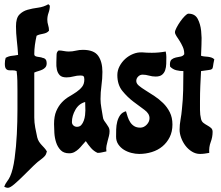

<svg xmlns="http://www.w3.org/2000/svg" viewBox="-27 -729 1049 913"><path d="M203 -709 210 -702Q210 -685 204 -668.5Q198 -652 198 -635Q198 -622 202 -609.5Q206 -597 206 -583Q200 -576 193 -573Q186 -570 178 -568.5Q170 -567 162 -565Q154 -563 147 -559Q142 -537 139 -515.5Q136 -494 136 -471Q136 -465 140.5 -462.5Q145 -460 151.5 -459Q158 -458 164.5 -457Q171 -456 175 -454Q195 -451 195 -429Q195 -416 189 -409Q183 -402 174.5 -398Q166 -394 155.5 -391Q145 -388 136 -384V-170Q136 -147 140.5 -122.5Q145 -98 150 -76Q153 -64 158.5 -55.5Q164 -47 170.5 -40Q177 -33 183.5 -26Q190 -19 196 -9Q193 5 186 13Q179 21 168 29Q154 38 131.5 60Q109 82 85.5 105.5Q62 129 41.5 146.5Q21 164 11 164Q6 164 1.5 162.5Q-3 161 -7 159Q-2 145 6.5 134Q15 123 21 110Q35 79 42.5 24Q50 -31 53 -91Q56 -151 56 -208Q56 -265 56 -300Q56 -323 55.5 -345.5Q55 -368 52 -391Q43 -395 33 -394.5Q23 -394 14.5 -395Q6 -396 1 -402.5Q-4 -409 -4 -426Q-4 -442 0 -454Q14 -462 29 -463.5Q44 -465 59 -468Q57 -501 53 -536.5Q49 -572 49 -604Q49 -643 65 -659.5Q81 -676 104 -682.5Q127 -689 154 -692.5Q181 -696 203 -709Z M252 -489Q264 -489 276 -486.5Q288 -484 300 -484Q317 -484 333.5 -488Q350 -492 367 -492Q420 -492 440 -463.5Q460 -435 460 -387Q460 -355 455.5 -322.5Q451 -290 451 -258Q451 -238 455 -216Q459 -194 462 -174Q463 -163 468.5 -155Q474 -147 479.5 -139.5Q485 -132 489.5 -124Q494 -116 494 -106Q494 -93 491 -82Q488 -71 485 -59.5Q482 -48 479.5 -36Q477 -24 479 -9Q468 -7 458 -4.5Q448 -2 437 -2Q419 -10 405.5 -25.5Q392 -41 381 -58Q372 -49 364 -39Q356 -29 347 -20.5Q338 -12 327 -6Q316 0 302 0Q276 0 261.5 -15Q247 -30 240 -51.5Q233 -73 231.5 -97Q230 -121 230 -139Q230 -176 240.5 -200.5Q251 -225 267 -242Q283 -259 302 -270Q321 -281 337 -292Q353 -303 363.5 -316.5Q374 -330 374 -351Q374 -362 370.5 -366Q367 -370 356 -370Q339 -370 322.5 -365.5Q306 -361 289 -361Q267 -361 257 -371.5Q247 -382 243.5 -398Q240 -414 241 -433Q242 -452 242 -468Q242 -474 244 -479.5Q246 -485 252 -489ZM315 -149Q315 -139 322 -132.5Q329 -126 339 -126Q352 -126 359.5 -134.5Q367 -143 371.5 -155.5Q376 -168 377.5 -181.5Q379 -195 379 -204L378 -244Q348 -236 331.5 -207Q315 -178 315 -149Z M695 -478Q728 -478 761 -484Q764 -470 764 -458Q764 -442 763.5 -425.5Q763 -409 758.5 -395.5Q754 -382 743.5 -373.5Q733 -365 713 -365Q697 -365 681.5 -369.5Q666 -374 651 -374Q639 -374 630 -365Q621 -356 621 -344Q621 -332 633.5 -321.5Q646 -311 665.5 -299Q685 -287 707 -272.5Q729 -258 748.5 -239Q768 -220 780.5 -195Q793 -170 793 -137Q793 -103 780 -77Q767 -51 745.5 -33Q724 -15 695 -6Q666 3 635 3Q617 3 597.5 -2Q578 -7 562 -17Q546 -27 535.5 -42.5Q525 -58 525 -79Q525 -95 525.5 -114Q526 -133 530.5 -150.5Q535 -168 544.5 -181.5Q554 -195 572 -200Q576 -186 580.5 -172.5Q585 -159 592.5 -147.5Q600 -136 611.5 -129Q623 -122 640 -122Q657 -122 670.5 -136Q684 -150 684 -167Q684 -189 660 -206.5Q636 -224 607.5 -245.5Q579 -267 555 -296.5Q531 -326 531 -372Q531 -394 541.5 -414Q552 -434 568.5 -449Q585 -464 606 -472.5Q627 -481 649 -480Q660 -479 671.5 -478.5Q683 -478 695 -478Z M869 -664Q900 -664 913 -639.5Q926 -615 929.5 -582Q933 -549 931 -515.5Q929 -482 929 -464Q937 -461 945.5 -460.5Q954 -460 962 -459Q970 -458 978 -455.5Q986 -453 992 -447Q987 -424 986 -414Q985 -404 980.5 -400.5Q976 -397 965 -396Q954 -395 929 -391Q927 -356 925.5 -320.5Q924 -285 924 -250Q924 -229 924 -206Q924 -183 929 -163Q932 -151 940.5 -144.5Q949 -138 959 -132.5Q969 -127 976.5 -120.5Q984 -114 984 -102Q984 -77 975 -53.5Q966 -30 968 -2Q957 0 946 1.5Q935 3 924 3Q904 3 886 -8Q868 -19 855 -36Q842 -53 834.5 -73.5Q827 -94 827 -112Q827 -136 831.5 -160.5Q836 -185 838 -209Q843 -255 844 -300Q845 -345 845 -391Q828 -391 811.5 -395Q795 -399 782 -412L781 -422Q781 -440 789.5 -446.5Q798 -453 809 -455.5Q820 -458 831.5 -460Q843 -462 849 -471V-475Q849 -491 842 -506.5Q835 -522 827 -534.5Q819 -547 812 -557.5Q805 -568 805 -576Q805 -583 812.5 -597.5Q820 -612 830.5 -627Q841 -642 852 -653Q863 -664 869 -664Z"/></svg>

Font: Reclame
Style: Regular
Weight: 400
Designer: Peter Wiegel
Foundry: Peter Wiegel
Version: Version 1.000